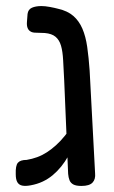

<svg xmlns="http://www.w3.org/2000/svg" viewBox="-20 -605 375 634"><path d="M249 9Q231 9 222 4Q213 -1 209.5 -10Q206 -19 205 -31L192 -339Q190 -377 188.5 -406Q187 -435 181.5 -454Q176 -473 163.5 -483.5Q151 -494 128 -496Q111 -497 99 -497Q87 -497 81 -501Q74 -505 71 -513Q68 -521 69 -533L71 -559Q73 -574 85.5 -579.5Q98 -585 117 -585Q129 -585 145 -582Q161 -579 172 -576Q203 -569 222 -552.5Q241 -536 252 -510.5Q263 -485 268 -450Q273 -415 276 -372L294 -33Q296 -13 285.5 -2Q275 9 249 9ZM81 7Q65 10 54 8Q43 6 37.5 -3Q32 -12 32 -30Q31 -58 39 -67.5Q47 -77 68 -77Q86 -80 102.5 -86Q119 -92 134.5 -102Q150 -112 165 -125.5Q180 -139 194.5 -157Q209 -175 224 -197L225 -131Q216 -109 205.5 -90Q195 -71 182 -55Q169 -39 154 -26.5Q139 -14 121 -5.5Q103 3 81 7Z"/></svg>

Font: Fredoka Condensed
Style: Regular
Weight: 400
Width: 3
Designer: Ben Nathan
Foundry: Milena B. Brandão, Ben Nathan
Version: Version 2.001